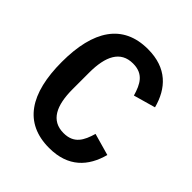

<svg xmlns="http://www.w3.org/2000/svg" viewBox="-196 -845 991 991"><g transform="rotate(45 300.0 -349.0)"><path d="M318 12C457 12 527 -66 556 -175L436 -209C417 -144 392 -95 316 -95C225 -95 189 -169 189 -289V-409C189 -529 225 -603 316 -603C392 -603 417 -554 436 -489L556 -523C527 -632 457 -710 318 -710C135 -710 50 -578 50 -349C50 -118 135 12 318 12Z"/></g></svg>

Font: IBM Mono SemiBold
Style: Regular
Weight: 600
Monospace: yes
Designer: Mike Abbink, Paul van der Laan, Pieter van Rosmalen
Foundry: Bold Monday
Version: Version 2.3